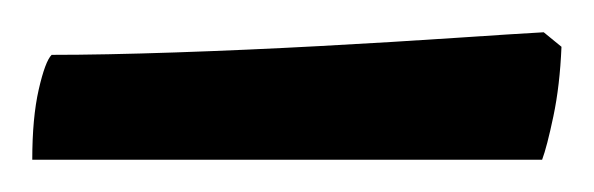

<svg xmlns="http://www.w3.org/2000/svg" viewBox="-20 -674 368 119"><path d="M0 -575Q0 -601 4 -618.5Q8 -636 12 -640Q44 -640 88.5 -641.5Q133 -643 179 -645.5Q225 -648 262 -650.5Q299 -653 317 -654L328 -645Q327 -621 323 -602Q319 -583 316 -575Z"/></svg>

Font: Texturina Medium 12pt SemiBold
Style: Regular
Weight: 600
Version: Version 1.002